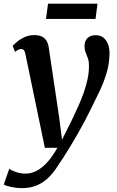

<svg xmlns="http://www.w3.org/2000/svg" viewBox="-58 -752 623 1023"><path d="M78 -461Q74.5 -478.5 69 -484.8Q63.5 -491 55.5 -491Q47.5 -491 40 -487.2Q32.5 -483.5 22.5 -475.5L9.5 -507Q14.5 -513.5 30.5 -527.5Q46.5 -541.5 70.8 -553.2Q95 -565 123.5 -565Q150 -565 166 -556.8Q182 -548.5 190.5 -533.5Q199 -518.5 202 -497Q209 -450 216 -403Q223 -356 230 -309Q237 -262 244 -215Q251 -168 258 -121L272.5 -7.5L325 -112.5Q343.5 -151 360 -188Q376.5 -225 389 -260.8Q401.5 -296.5 408.8 -331.5Q416 -366.5 416 -400.5Q416 -426 410.2 -441.8Q404.5 -457.5 398.5 -472Q392.5 -486.5 392.5 -508Q392.5 -534 408.2 -549.2Q424 -564.5 452 -564.5Q476.5 -564.5 492.8 -551.5Q509 -538.5 517.2 -517Q525.5 -495.5 525.5 -470Q525.5 -417 511 -367Q496.5 -317 474 -269.2Q451.5 -221.5 428 -175Q411.5 -141 392.8 -105.5Q374 -70 354.2 -35.8Q334.5 -1.5 315.5 29.8Q296.5 61 280 86.8Q263.5 112.5 250.5 131Q225.5 171 197 197.5Q168.5 224 134.5 237.2Q100.5 250.5 58.5 250.5Q32.5 250.5 3.2 244.5Q-26 238.5 -38 231L-8.5 147Q1.5 155.5 25.8 164.2Q50 173 78.5 173Q107.5 173 135.5 159Q163.5 145 191.8 114.8Q220 84.5 248 35.5H181ZM198 -732.5H461.5L451 -651H187Z"/></svg>

Font: Merriweather 24pt SemiBold
Style: Italic
Weight: 600
Italic angle: -7.8°
Version: Version 2.101